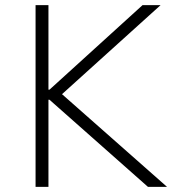

<svg xmlns="http://www.w3.org/2000/svg" viewBox="-20 -725 679 745"><path d="M118 0V-705H168V-377H172L533 -705H603L200 -341L202 -376L628 0H554L172 -338H168V0Z"/></svg>

Font: Nunito Sans 7pt ExtraLight
Style: Regular
Weight: 250
Designer: Vernon Adams
Foundry: Vernon Adams
Version: Version 3.101;gftools[0.9.27]